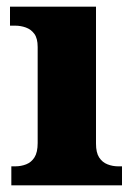

<svg xmlns="http://www.w3.org/2000/svg" viewBox="-20 -556 405 576"><path d="M14 0V-57H26Q43 -57 58.5 -63Q74 -69 83.5 -84Q93 -99 93 -127V-415Q93 -441 83 -454.5Q73 -468 57.5 -473.5Q42 -479 26 -479H10V-536H268V-125Q268 -98 277.5 -83.5Q287 -69 302.5 -63Q318 -57 334 -57H346V0Z"/></svg>

Font: Noto Serif Thai ExtraBold
Style: Regular
Weight: 800
Version: Version 2.001